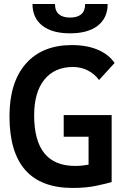

<svg xmlns="http://www.w3.org/2000/svg" viewBox="-20 -928 626 958"><path d="M342.8 9.8Q27.3 9.8 27.3 -347.7Q27.3 -517.1 108.9 -610.1Q190.4 -703.1 338.9 -703.1Q413.6 -703.1 468.3 -679.7Q522.9 -656.2 551.8 -613.8L474.1 -528.8Q451.7 -559.6 417.7 -576.7Q383.8 -593.8 344.7 -593.8Q252.4 -593.8 201.4 -530.8Q150.4 -467.8 150.4 -352.5Q150.4 -100.1 354.5 -100.1Q373 -100.1 389.9 -101.8Q406.7 -103.5 421.9 -106.4V-245.6H297.9V-354H537.1V-19.5Q516.1 -13.2 463.4 -1.7Q410.6 9.8 342.8 9.8ZM329.6 -761.7Q240.2 -761.7 191.2 -800Q142.1 -838.4 142.1 -908.2H254.4Q254.4 -873 274.2 -856.7Q293.9 -840.3 329.6 -840.3Q365.7 -840.3 385.3 -856.7Q404.8 -873 404.8 -908.2H517.1Q517.1 -838.4 468 -800Q418.9 -761.7 329.6 -761.7Z"/></svg>

Font: CaskaydiaCove NFP SemiBold
Style: Regular
Weight: 600
Designer: Aaron Bell
Foundry: Saja Typeworks
Version: Version 2111.001; VTT 6.35;Nerd Fonts 3.1.1